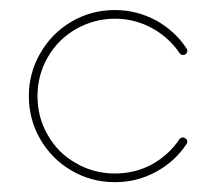

<svg xmlns="http://www.w3.org/2000/svg" viewBox="-20 -370 437 390"><path d="M213.4 -349.6C181.6 -349.6 152.3 -341.8 125.5 -326.2C98.6 -310.5 77.6 -289.1 62 -262.2C46.4 -235.4 38.6 -206.1 38.6 -174.8C38.6 -143.1 46.4 -113.8 62 -86.9C77.6 -60.1 98.6 -39.1 125.5 -23.4C152.3 -7.8 181.6 0 213.4 0C243.2 0 271 -6.8 296.9 -21C322.3 -34.7 343.3 -53.7 358.9 -77.6C359.9 -78.6 360.4 -80.1 360.4 -82.5C360.4 -85 359.4 -86.9 357.4 -88.4C355.5 -89.8 353.5 -90.8 351.6 -90.8C348.6 -90.8 346.2 -89.4 344.7 -87.4C330.1 -65.9 311.5 -48.8 288.6 -36.1C265.1 -23.4 240.2 -17.6 213.4 -17.6C185.1 -17.6 158.7 -24.4 134.3 -38.6C109.9 -52.2 90.8 -71.3 77.1 -95.7C63 -119.6 56.2 -146 56.2 -174.8C56.2 -203.1 63 -229.5 77.1 -253.9C90.8 -277.8 109.9 -296.9 134.3 -311C158.7 -324.7 185.1 -332 213.4 -332C240.2 -332 265.1 -325.7 288.6 -313C311.5 -300.3 330.1 -283.7 344.7 -262.2C346.7 -259.3 349.1 -258.3 352.1 -258.3C354 -258.3 356 -258.8 357.9 -260.7C359.4 -262.2 360.4 -264.2 360.4 -267.1C360.4 -269 359.9 -270.5 358.9 -271.5C343.3 -295.4 322.3 -314.5 296.9 -328.6C271 -342.3 243.2 -349.6 213.4 -349.6Z"/></svg>

Font: Mill
Style: Thin
Weight: 100
Version: Version 001.000